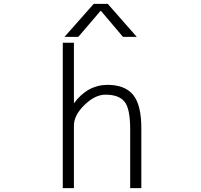

<svg xmlns="http://www.w3.org/2000/svg" viewBox="-20 -972 1040 993"><path d="M687.5 -781.2H616.2L501 -917L384.8 -781.2H313.5L464.8 -952.1H537.1ZM362.3 -437.5Q431.6 -532.2 535.2 -533.2Q626 -533.2 668.5 -481.4Q710.9 -429.7 710.9 -309.6V1H653.3V-303.7Q653.3 -410.2 624 -446.3Q594.7 -482.4 525.4 -482.4Q471.7 -482.4 417 -429.2Q362.3 -376 362.3 -322.3V1H304.7V-751H362.3Z"/></svg>

Font: Gen Shin Gothic Monospace Light
Style: Regular
Weight: 300
Designer: [Source Han Sans]
Ryoko NISHIZUKA  (kana & ideographs); Paul D. Hunt (Latin, Greek & Cyrillic); Wenlong ZHANG  (bopomofo
Version: Version 1.002.20150607